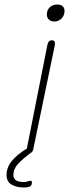

<svg xmlns="http://www.w3.org/2000/svg" viewBox="-20 -682 354 848"><path d="M265 -634Q265 -614 252 -600.5Q239 -587 220 -587Q205 -587 196 -595.5Q187 -604 187 -618Q187 -638 200 -650Q213 -662 233 -662Q248 -662 256.5 -654.5Q265 -647 265 -634ZM222 -482 128 -28Q125 -10 116 -7L115 -6Q81 19 60 41.5Q39 64 39 91Q39 122 85 122Q94 122 103 119Q112 116 115 116Q117 116 119 118Q121 120 121 124Q121 136 113 141Q105 146 85 146Q52 146 30.5 133Q9 120 9 91Q9 57 32.5 28.5Q56 0 99 -26V-28L189 -482Q193 -504 209 -504Q226 -504 222 -482Z"/></svg>

Font: Mali ExtraLight
Style: Italic
Weight: 275
Italic angle: -10°
Version: Version 1.000; ttfautohint (v1.6)